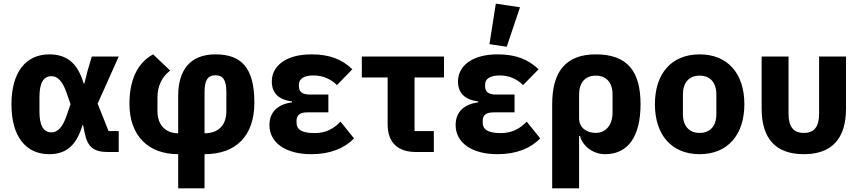

<svg xmlns="http://www.w3.org/2000/svg" viewBox="-20 -836 4732 1056"><path d="M633 -115H577L517 -266L633 -525H485L462 -448L444 -377H440C408 -487 349 -537 251 -537C123 -537 43 -440 43 -262C43 -84 123 12 251 12C349 12 402 -42 434 -148H437L446 -104C462 -26 496 0 574 0H633ZM264 -108C220 -108 197 -143 197 -223V-302C197 -382 220 -417 264 -417C296 -417 324 -390 346 -326L368 -263L346 -199C324 -135 296 -108 264 -108Z M960 200H1105V12C1279 12 1379 -89 1379 -272C1379 -464 1307 -537 1165 -537C1023 -537 960 -447 960 -309V-103C896 -103 846 -143 846 -225V-299C846 -357 866 -410 916 -448L822 -537C730 -487 692 -387 692 -265C692 -89 796 12 960 12ZM1105 -330C1105 -398 1125 -422 1165 -422C1205 -422 1225 -398 1225 -330V-225C1225 -143 1177 -103 1105 -103Z M1853 -167C1814 -127 1771 -104 1710 -104C1639 -104 1611 -124 1611 -162V-173C1611 -204 1632 -218 1670 -218H1786V-316H1683C1645 -316 1624 -330 1624 -361V-371C1624 -402 1651 -421 1704 -421C1756 -421 1799 -402 1833 -368L1918 -455C1862 -509 1794 -537 1693 -537C1552 -537 1475 -473 1475 -388C1475 -326 1510 -288 1586 -278V-273C1510 -263 1462 -222 1462 -148C1462 -51 1551 12 1692 12C1797 12 1876 -21 1927 -75Z M2366 0V-115H2260V-410H2422V-525H1970V-410H2112V-153C2112 -53 2166 0 2268 0Z M2840 -796 2707 -816 2672 -593 2767 -579ZM2877 -167C2838 -127 2795 -104 2734 -104C2663 -104 2635 -124 2635 -162V-173C2635 -204 2656 -218 2694 -218H2810V-316H2707C2669 -316 2648 -330 2648 -361V-371C2648 -402 2675 -421 2728 -421C2780 -421 2823 -402 2857 -368L2942 -455C2886 -509 2818 -537 2717 -537C2576 -537 2499 -473 2499 -388C2499 -326 2534 -288 2610 -278V-273C2534 -263 2486 -222 2486 -148C2486 -51 2575 12 2716 12C2821 12 2900 -21 2951 -75Z M3017 200H3165V-88H3170C3185 -31 3243 12 3308 12C3434 12 3503 -85 3503 -263C3503 -441 3433 -537 3257 -537C3091 -537 3017 -441 3017 -263ZM3257 -105C3206 -105 3165 -134 3165 -185V-316C3165 -382 3199 -420 3257 -420C3315 -420 3349 -382 3349 -316V-217C3349 -144 3308 -105 3257 -105Z M3828 12C3982 12 4074 -94 4074 -263C4074 -432 3982 -537 3828 -537C3674 -537 3582 -432 3582 -263C3582 -94 3674 12 3828 12ZM3828 -105C3770 -105 3736 -143 3736 -209V-316C3736 -382 3770 -420 3828 -420C3886 -420 3920 -382 3920 -316V-209C3920 -143 3886 -105 3828 -105Z M4317 -525H4169V-239C4169 -73 4247 12 4401 12C4555 12 4633 -73 4633 -239V-525H4485V-210C4485 -140 4459 -105 4401 -105C4343 -105 4317 -140 4317 -210Z"/></svg>

Font: LVC Sans
Style: Bold
Weight: 700
Designer: Mike Abbink, Paul van der Laan, Pieter van Rosmalen
Foundry: Bold Monday
Version: Version 3.0